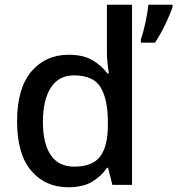

<svg xmlns="http://www.w3.org/2000/svg" viewBox="-20 -780 748 810"><path d="M708 -751Q699 -722 678 -678.5Q657 -635 634 -600H574V-612Q584 -641 593.5 -684.5Q603 -728 606 -760H708ZM268 10Q171 10 111.5 -60Q52 -130 52 -268Q52 -407 112 -478Q172 -549 270 -549Q331 -549 370 -526Q409 -503 433 -470H439Q437 -483 434 -510Q431 -537 431 -558V-760H537V0H454L436 -72H431Q408 -37 369 -13.5Q330 10 268 10ZM293 -77Q371 -77 403 -120.5Q435 -164 435 -251V-267Q435 -361 404.5 -411.5Q374 -462 292 -462Q227 -462 194 -409.5Q161 -357 161 -266Q161 -175 194 -126Q227 -77 293 -77Z"/></svg>

Font: Noto Sans Medium
Style: Regular
Weight: 500
Designer: Monotype Design Team
Foundry: Monotype Imaging Inc.
Version: Version 2.007